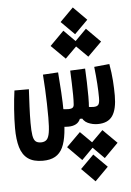

<svg xmlns="http://www.w3.org/2000/svg" viewBox="-62 -681 709 1036"><g transform="rotate(-5 293.0 -163.5)"><path d="M139.2 174.3Q88.9 174.3 59.3 153.1Q29.8 131.8 17.3 89.8Q4.9 47.9 4.9 -14.2Q4.9 -60.5 9 -116.5Q13.2 -172.4 19.5 -216.8H97.7Q95.2 -170.9 93 -123.3Q90.8 -75.7 90.8 -34.7Q90.8 8.8 94.7 32.7Q98.6 56.6 108.9 65.7Q119.1 74.7 138.2 74.7Q157.7 74.7 168.7 64Q179.7 53.2 184.3 25.1Q189 -2.9 189 -55.2Q189 -92.3 188 -131.1Q187 -169.9 185.1 -209.7Q183.1 -249.5 180.2 -288.6L262.7 -293.5Q266.6 -244.6 270.3 -184.8Q273.9 -125 273.9 -81.5Q273.9 -14.2 268.1 34.4Q262.2 83 247.6 113.8Q232.9 144.5 206.5 159.4Q180.2 174.3 139.2 174.3ZM293.5 2.9Q275.4 2.9 265.1 1.5Q254.9 0 238.8 -2L251 -97.2Q270.5 -93.8 279.8 -92.5Q289.1 -91.3 300.3 -91.3Q317.4 -91.3 324.2 -96.9Q331.1 -102.5 331.5 -115.2Q333 -134.8 332.8 -164.6Q332.5 -194.3 331.3 -229Q330.1 -263.7 328.6 -297.4L409.7 -301.3Q411.6 -267.1 412.8 -227.1Q414.1 -187 414.1 -149.7Q414.1 -112.3 411.6 -86.9Q409.7 -65.9 404.8 -55.4Q399.9 -44.9 391.6 -33.7H357.9Q350.1 -14.6 333.3 -5.9Q316.4 2.9 293.5 2.9ZM451.7 2.9Q424.3 2.9 398.7 -8.5Q373 -20 360.8 -53.2L375 -104Q389.6 -99.1 403.6 -95.2Q417.5 -91.3 437.5 -91.3Q456.5 -91.3 463.6 -100.8Q470.7 -110.4 470.7 -137.7Q470.7 -172.4 468 -213.4Q465.3 -254.4 459.5 -306.2L542 -314.5Q550.8 -265.1 553.7 -222.9Q556.6 -180.7 556.6 -142.6Q556.6 -68.8 532.2 -33Q507.8 2.9 451.7 2.9ZM372.1 -490.7 299.8 -563 372.1 -635.7 444.3 -563ZM432.6 -363.8 356.9 -439 432.6 -515.1 508.3 -439ZM310.5 -363.8 234.9 -439 310.5 -515.1 386.2 -439ZM413.1 164.6 485.4 236.8 413.1 309.6 340.8 236.8ZM473.6 37.6 549.3 112.8 473.6 189 397.9 112.8ZM351.6 37.6 427.2 112.8 351.6 189 275.9 112.8Z"/></g></svg>

Font: Cascadia Code
Style: Regular
Weight: 400
Designer: Aaron Bell
Foundry: Saja Typeworks
Version: Version 2404.023